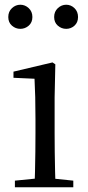

<svg xmlns="http://www.w3.org/2000/svg" viewBox="-20 -792 372 812"><path d="M66 -670Q46 -670 30.5 -683.5Q15 -697 15 -720Q15 -743 30.5 -757.5Q46 -772 66 -772Q86 -772 101.5 -757.5Q117 -743 117 -720Q117 -697 101.5 -683.5Q86 -670 66 -670ZM260 -670Q240 -670 224.5 -683.5Q209 -697 209 -720Q209 -743 224.5 -757.5Q240 -772 260 -772Q280 -772 295 -757.5Q310 -743 310 -720Q310 -697 295 -683.5Q280 -670 260 -670ZM43 0V-28L153 -39H184L290 -28V0ZM126 0Q127 -24 128 -65Q129 -106 129.5 -150.5Q130 -195 130 -229V-289Q130 -340 129 -381Q128 -422 126 -459L37 -463V-489L202 -528L214 -520L211 -380V-229Q211 -195 211.5 -150.5Q212 -106 213 -65Q214 -24 215 0Z"/></svg>

Font: Noto Serif JP ExtraLight
Style: Regular
Weight: 400
Version: Version 2.003-H1;hotconv 1.1.1;makeotfexe 2.6.0